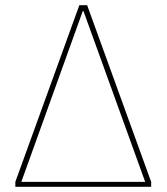

<svg xmlns="http://www.w3.org/2000/svg" viewBox="-20 -718 640 738"><path d="M39 0V-19L285 -698H315L561 -19V0ZM538 -19 301 -675H298L62 -19Z"/></svg>

Font: IBM Plex Sans Thin
Style: Regular
Weight: 100
Designer: Mike Abbink, Paul van der Laan, Pieter van Rosmalen
Foundry: Bold Monday
Version: Version 3.0